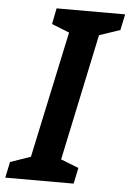

<svg xmlns="http://www.w3.org/2000/svg" viewBox="-95 -753 538 792"><g transform="rotate(5 174.0 -357.0)"><path d="M-43 0H240L254 -66L180 -95L291 -619L377 -648L391 -714H107L94 -648L167 -619L55 -95L-29 -66Z"/></g></svg>

Font: Noto Sans ExtraCondensed
Style: Bold Italic
Weight: 700
Width: 2
Italic angle: -12°
Designer: Monotype Design Team
Foundry: Monotype Imaging Inc.
Version: Version 2.013